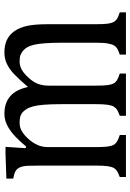

<svg xmlns="http://www.w3.org/2000/svg" viewBox="120 -712 592 872"><g transform="rotate(-90 416.0 -276.0)"><path d="M179 -456 186 -453Q215 -487 234 -504.5Q253 -522 270.5 -532.5Q288 -543 303.5 -547.5Q319 -552 335 -552Q384 -552 414.5 -526Q445 -500 457 -445Q494 -488 516.5 -509Q539 -530 562.5 -541Q586 -552 614 -552Q646 -552 670 -541Q694 -530 710.5 -506.5Q727 -483 734.5 -448.5Q742 -414 742 -356V-142Q742 -99 744.5 -82.5Q747 -66 751.5 -57Q756 -48 765 -41.5Q774 -35 796 -28V0H604V-28Q624 -35 632 -40Q640 -45 645.5 -54Q651 -63 654.5 -82Q658 -101 658 -139V-288Q658 -337 655.5 -368.5Q653 -400 648.5 -418.5Q644 -437 637.5 -448Q631 -459 622.5 -466.5Q614 -474 603 -478.5Q592 -483 573 -483Q554 -483 537 -474Q520 -465 500 -443.5Q480 -422 471.5 -400.5Q463 -379 463 -349V-142Q463 -99 465.5 -82.5Q468 -66 472.5 -57Q477 -48 486.5 -41.5Q496 -35 518 -28V0H326V-28Q345 -35 353 -40Q361 -45 367 -54Q373 -63 376 -82Q379 -101 379 -139V-288Q379 -339 376.5 -370.5Q374 -402 369 -421Q364 -440 356 -452.5Q348 -465 339.5 -471.5Q331 -478 320 -480.5Q309 -483 294 -483Q274 -483 256.5 -473Q239 -463 221 -443Q203 -423 193.5 -401.5Q184 -380 184 -354V-142Q184 -109 185.5 -92.5Q187 -76 190 -66Q193 -56 198 -50Q203 -44 212 -39Q221 -34 239 -28V0H48V-28Q66 -35 74.5 -40Q83 -45 88.5 -54Q94 -63 97 -81.5Q100 -100 100 -141V-387Q100 -424 99 -446Q98 -468 92 -481.5Q86 -495 74.5 -501.5Q63 -508 41 -512V-543L155 -547H185Z"/></g></svg>

Font: Myanglish
Style: Regular
Weight: 400
Designer: KyawKyaw ( MaYenGone)
Foundry: TattooFont3D
Version: Version 1.003 December 13, 2014